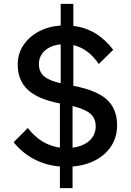

<svg xmlns="http://www.w3.org/2000/svg" viewBox="-20 -851 672 987"><path d="M50 -120 123 -193Q190 -106 288 -92V-319Q175 -341 123 -389.5Q71 -438 71 -519Q71 -574 99.5 -617.5Q128 -661 177.5 -688Q227 -715 292 -720V-831H357V-718Q480 -703 562 -595L488 -522Q433 -602 357 -619V-410Q477 -387 529.5 -339Q582 -291 582 -207Q582 -149 554 -103.5Q526 -58 474.5 -29.5Q423 -1 353 5V116H288V5Q216 -1 155 -33Q94 -65 50 -120ZM180 -522Q180 -482 206.5 -459Q233 -436 292 -423V-623Q241 -618 210.5 -590.5Q180 -563 180 -522ZM472 -202Q472 -242 445 -266Q418 -290 353 -306V-92Q409 -99 440.5 -128.5Q472 -158 472 -202Z"/></svg>

Font: Wix Madefor Text SemiBold
Style: Regular
Weight: 600
Designer: Dalton Maag Ltd
Foundry: Dalton Maag Ltd
Version: Version 3.100